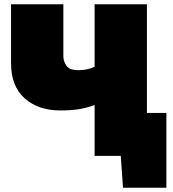

<svg xmlns="http://www.w3.org/2000/svg" viewBox="-20 -733 814 903"><path d="M425 0V-239Q385.5 -225 348.8 -219.2Q312 -213.5 263.5 -213.5Q160.5 -213.5 96.2 -270.2Q32 -327 32 -436V-713H278V-469Q278 -444.5 292.5 -423.8Q307 -403 349.5 -403Q371.5 -403 390 -407.2Q408.5 -411.5 425 -419V-713H671V-202H762.5V150H558.5L548 0Z"/></svg>

Font: Commissioner Black
Style: Regular
Weight: 900
Designer: Kostas Bartsokas
Foundry: Kostas Bartsokas
Version: Version 1.000; ttfautohint (v1.8.3)